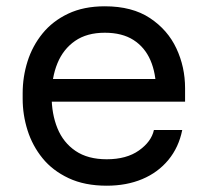

<svg xmlns="http://www.w3.org/2000/svg" viewBox="-20 -572 652 610"><path d="M319 18Q249 18 198 -6Q147 -30 115 -69.5Q83 -109 67.5 -158Q52 -207 52 -258V-276Q52 -328 67.5 -377Q83 -426 115 -465.5Q147 -505 196.5 -528.5Q246 -552 313 -552Q400 -552 456.5 -514.5Q513 -477 540.5 -418Q568 -359 568 -292V-249H94V-321H498L476 -282Q476 -339 458 -380.5Q440 -422 404 -445Q368 -468 313 -468Q256 -468 218.5 -442Q181 -416 162.5 -371Q144 -326 144 -267Q144 -210 162.5 -164.5Q181 -119 220 -92.5Q259 -66 319 -66Q382 -66 421.5 -94Q461 -122 469 -159H559Q548 -104 515 -64Q482 -24 432 -3Q382 18 319 18Z"/></svg>

Font: Sora Variable
Style: Regular
Weight: 400
Designer: Jonathan Barnbrook, Julián Moncada
Foundry: Barnbrook Fonts
Version: Version 2.000